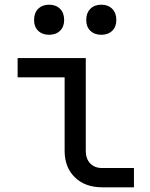

<svg xmlns="http://www.w3.org/2000/svg" viewBox="-20 -797 640 817"><path d="M415 0Q342 0 298.5 -42.5Q255 -85 255 -155V-468H55V-550H345V-155Q345 -121 364 -101.5Q383 -82 415 -82H550V0ZM411 -649Q382 -649 364.5 -666Q347 -683 347 -712Q347 -742 364.5 -759.5Q382 -777 411 -777Q440 -777 457.5 -759.5Q475 -742 475 -712Q475 -683 457.5 -666Q440 -649 411 -649ZM189 -649Q160 -649 142.5 -666Q125 -683 125 -712Q125 -742 142.5 -759.5Q160 -777 189 -777Q218 -777 235.5 -759.5Q253 -742 253 -712Q253 -683 235.5 -666Q218 -649 189 -649Z"/></svg>

Font: JetBrainsMono NF
Style: Regular
Weight: 400
Designer: Philipp Nurullin, Konstantin Bulenkov
Foundry: JetBrains
Version: Version 2.251; ttfautohint (v1.8.3);Nerd Fonts 2.2.2